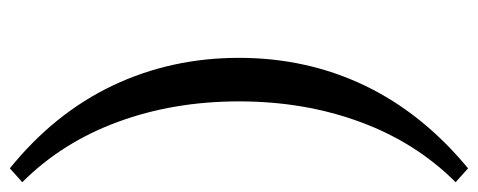

<svg xmlns="http://www.w3.org/2000/svg" viewBox="-312 -440 976 392"><g transform="rotate(-90 176.0 -244.0)"><path d="M28.3 -711.9Q140.6 -621.1 197.3 -502Q253.9 -382.8 253.9 -244.1Q253.9 -105.5 197.3 12.7Q140.6 130.9 28.3 223.6L0 198.2Q81.1 117.2 123 3.4Q165 -110.4 165 -244.1Q165 -377.9 123 -491.7Q81.1 -605.5 0 -686.5Z"/></g></svg>

Font: Crimson Pro ExtraLight
Style: Regular
Weight: 400
Version: Version 1.002